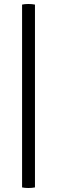

<svg xmlns="http://www.w3.org/2000/svg" viewBox="-20 -798 286 961"><path d="M90.5 -775Q103.5 -778 122 -778Q140.5 -778 155 -775V140Q140.5 143 122 143Q103.5 143 90.5 140Z"/></svg>

Font: Signika Negative SC Light
Style: Regular
Weight: 300
Designer: Anna Giedryś
Foundry: Anna Giedryś
Version: Version 2.000; ttfautohint (v1.8.3) -l 8 -r 50 -G 200 -x 9 -